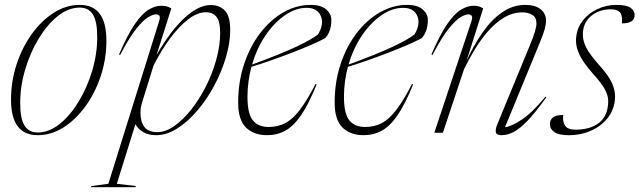

<svg xmlns="http://www.w3.org/2000/svg" viewBox="-20 -542 2612 784"><path d="M305.5 -522Q414.5 -522 414.5 -376.5Q414.5 -302 391.8 -232.8Q369 -163.5 329.5 -108.8Q290 -54 239.8 -22Q189.5 10 134 10Q25 10 25 -135.5Q25 -210 47.8 -279.2Q70.5 -348.5 110 -403.2Q149.5 -458 199.8 -490Q250 -522 305.5 -522ZM134 -1Q180 -1 223.2 -35.5Q266.5 -70 301.2 -127.2Q336 -184.5 356.5 -253.2Q377 -322 377 -391Q377 -454 359.5 -482.5Q342 -511 305.5 -511Q259.5 -511 216.2 -476.5Q173 -442 138.2 -384.8Q103.5 -327.5 83 -258.8Q62.5 -190 62.5 -121Q62.5 -58 80 -29.5Q97.5 -1 134 -1Z M535 217.5 533 222.5H351L353.5 217.5L422.5 208.5L629.5 -455Q635 -471.5 630.8 -477.5Q626.5 -483.5 616.5 -483.5Q606.5 -483.5 586.8 -472.8Q567 -462 538 -426.5Q509 -391 470.5 -317.5L466 -319.5Q501.5 -402 531.5 -445Q561.5 -488 588 -503.2Q614.5 -518.5 638 -518.5Q651.5 -518.5 661.2 -515.8Q671 -513 679.5 -507.5L619.5 -318Q677.5 -418 734.5 -469.8Q791.5 -521.5 840 -521.5Q876.5 -521.5 898.2 -498.8Q920 -476 920 -420.5Q920 -366.5 902.2 -307Q884.5 -247.5 854.2 -191.2Q824 -135 785 -89.5Q746 -44 703 -17Q660 10 618 10Q586.5 10 565 -2.5Q543.5 -15 533 -35L457 208.5ZM560 -123Q553.5 -102 553.5 -82Q553.5 -46 569.2 -24.2Q585 -2.5 623 -2.5Q656 -2.5 691.5 -27.2Q727 -52 760.5 -94.2Q794 -136.5 820.8 -189.2Q847.5 -242 863.2 -298.8Q879 -355.5 879 -408.5Q879 -454.5 864 -473.2Q849 -492 820.5 -492Q786 -492 748 -462.8Q710 -433.5 673.8 -384.2Q637.5 -335 607 -274.5Z M1273 -197.5Q1241 -118 1210.2 -72.8Q1179.5 -27.5 1145.8 -8.8Q1112 10 1071 10Q1016.5 10 984.5 -21.2Q952.5 -52.5 952.5 -123Q952.5 -207 976.5 -279.5Q1000.5 -352 1042.2 -406.5Q1084 -461 1137.2 -491.5Q1190.5 -522 1248.5 -522Q1291 -522 1312 -503.5Q1333 -485 1333 -461Q1333 -414.5 1308.5 -386.5Q1285.5 -374 1249.8 -358.5Q1214 -343 1171.8 -326.8Q1129.5 -310.5 1086.8 -295.5Q1044 -280.5 1006.5 -269Q999 -240.5 994.8 -210Q990.5 -179.5 990.5 -147.5Q990.5 -77.5 1012.5 -50.5Q1034.5 -23.5 1077 -23.5Q1114.5 -23.5 1144.8 -39.2Q1175 -55 1204.2 -93.2Q1233.5 -131.5 1268.5 -199ZM1232 -510Q1188 -510 1144.2 -480.2Q1100.5 -450.5 1064.8 -398.2Q1029 -346 1009.5 -278.5Q1127.5 -321.5 1192 -352.2Q1256.5 -383 1279 -402Q1304 -444.5 1289.8 -477.2Q1275.5 -510 1232 -510Z M1667 -197.5Q1635 -118 1604.2 -72.8Q1573.5 -27.5 1539.8 -8.8Q1506 10 1465 10Q1410.5 10 1378.5 -21.2Q1346.5 -52.5 1346.5 -123Q1346.5 -207 1370.5 -279.5Q1394.5 -352 1436.2 -406.5Q1478 -461 1531.2 -491.5Q1584.5 -522 1642.5 -522Q1685 -522 1706 -503.5Q1727 -485 1727 -461Q1727 -414.5 1702.5 -386.5Q1679.5 -374 1643.8 -358.5Q1608 -343 1565.8 -326.8Q1523.5 -310.5 1480.8 -295.5Q1438 -280.5 1400.5 -269Q1393 -240.5 1388.8 -210Q1384.5 -179.5 1384.5 -147.5Q1384.5 -77.5 1406.5 -50.5Q1428.5 -23.5 1471 -23.5Q1508.5 -23.5 1538.8 -39.2Q1569 -55 1598.2 -93.2Q1627.5 -131.5 1662.5 -199ZM1626 -510Q1582 -510 1538.2 -480.2Q1494.5 -450.5 1458.8 -398.2Q1423 -346 1403.5 -278.5Q1521.5 -321.5 1586 -352.2Q1650.5 -383 1673 -402Q1698 -444.5 1683.8 -477.2Q1669.5 -510 1626 -510Z M1746 -317.5 1741.5 -319.5Q1777 -402 1807 -445Q1837 -488 1863.5 -503.2Q1890 -518.5 1913.5 -518.5Q1927 -518.5 1935.8 -515.8Q1944.5 -513 1953 -507.5L1885 -293.5Q1914 -357 1950 -408.8Q1986 -460.5 2029.8 -491.2Q2073.5 -522 2125 -522Q2165.5 -522 2187.5 -504.2Q2209.5 -486.5 2209.5 -458.5Q2209.5 -442.5 2204 -422.2Q2198.5 -402 2180 -357.5L2042 -22.5Q2068.5 -25.5 2111.2 -54Q2154 -82.5 2207.5 -147.5L2211 -145Q2166.5 -82.5 2134 -48.8Q2101.5 -15 2076.2 -2.5Q2051 10 2027.5 10Q2006.5 10 2004.5 -2.5Q2002.5 -15 2011.5 -36.5L2140 -348Q2158.5 -392.5 2164.5 -413.5Q2170.5 -434.5 2170.5 -446Q2170.5 -471.5 2153.2 -481.5Q2136 -491.5 2114 -491.5Q2072.5 -491.5 2036.5 -469.2Q2000.5 -447 1970.5 -411.8Q1940.5 -376.5 1916.5 -336.2Q1892.5 -296 1875 -260L1788.5 0H1753.5L1905 -455Q1910.5 -471 1906.2 -477.2Q1902 -483.5 1892 -483.5Q1882 -483.5 1862.2 -472.8Q1842.5 -462 1813.5 -426.5Q1784.5 -391 1746 -317.5Z M2279.5 -72.5Q2277 -43 2288 -28Q2299 -12.5 2330 -12.5Q2392 -12.5 2427.8 -41.8Q2463.5 -71 2463.5 -130Q2463.5 -151.5 2450.5 -176.2Q2437.5 -201 2400.5 -242Q2363.5 -283.5 2347.8 -315.5Q2332 -347.5 2332 -375Q2332 -419.5 2355.8 -452.5Q2379.5 -485.5 2417.2 -503.8Q2455 -522 2496.5 -522Q2538 -522 2554.8 -510.2Q2571.5 -498.5 2571.5 -480.5Q2571.5 -446.5 2519.5 -446.5Q2522.5 -479.5 2511.5 -491.5Q2500.5 -504 2474.5 -504Q2426 -504 2393 -476.2Q2360 -448.5 2360 -400.5Q2360 -376 2373.2 -348.8Q2386.5 -321.5 2426 -277Q2465.5 -233 2478.5 -203.8Q2491.5 -174.5 2491.5 -149.5Q2491.5 -102.5 2466 -66.5Q2440.5 -30.5 2397.5 -10.2Q2354.5 10 2302 10Q2261.5 10 2243.5 -2.5Q2225.5 -15 2225.5 -35.5Q2225.5 -52.5 2237.8 -62.5Q2250 -72.5 2279.5 -72.5Z"/></svg>

Font: Newsreader 72pt ExtraLight
Style: Italic
Weight: 275
Italic angle: -17°
Designer: Hugues Gentile
Foundry: Production Type
Version: Version 1.003; ttfautohint (v1.8.3)